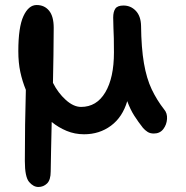

<svg xmlns="http://www.w3.org/2000/svg" viewBox="-20 -525 740 765"><path d="M133 220Q113 220 96 200Q79 180 79 117Q79 44 80 -28Q81 -100 83 -167Q69 -201 61 -238Q53 -275 53 -321Q53 -417 73.5 -461Q94 -505 126 -505Q157 -505 175.5 -482.5Q194 -460 194 -414Q194 -362 193 -306Q192 -250 191 -195Q211 -155 242 -127Q273 -99 303 -99Q365 -99 399.5 -157Q434 -215 434 -316Q434 -350 433.5 -372.5Q433 -395 432 -413.5Q431 -432 431 -455Q431 -478 439.5 -490.5Q448 -503 472 -503Q501 -503 521 -482Q541 -461 542 -423Q543 -334 553.5 -273Q564 -212 584.5 -169Q605 -126 634 -89Q647 -74 645.5 -51Q644 -28 630.5 -10.5Q617 7 593 7Q578 7 568 0.5Q558 -6 550 -15Q531 -39 515 -64Q499 -89 487 -122Q468 -58 422 -24Q376 10 315 10Q278 10 245.5 -3.5Q213 -17 186 -39Q185 23 183.5 74.5Q182 126 182 158Q182 192 167.5 206Q153 220 133 220Z"/></svg>

Font: Shantell Sans Normal
Style: Regular
Weight: 500
Designer: Stephen Nixon, Anya Danilova, Shantell Martin
Foundry: Arrow Type
Version: Version 1.009;[a7da0bfa3]